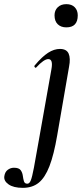

<svg xmlns="http://www.w3.org/2000/svg" viewBox="-131 -631 400 926"><path d="M-21 275Q-66 275 -90 258Q-114 241 -110 218Q-107 198 -93.5 188Q-80 178 -64 178Q-40 178 -31.5 189.5Q-23 201 -21 216.5Q-19 232 -15.5 243.5Q-12 255 1 255Q11 255 17.5 239Q24 223 32.5 178Q41 133 56 47L117 -297Q126 -346 102 -346Q81 -346 44 -306Q41 -302 37 -306.5Q33 -311 36 -315Q72 -358 101 -376.5Q130 -395 158 -395Q190 -395 200 -372.5Q210 -350 202 -309L145 21Q129 115 107.5 170.5Q86 226 55.5 250.5Q25 275 -21 275ZM189 -499Q163 -499 147.5 -514Q132 -529 132 -557Q132 -581 147.5 -596Q163 -611 189 -611Q215 -611 229.5 -596Q244 -581 244 -557Q244 -499 189 -499Z"/></svg>

Font: Cormorant Garamond Light
Style: Bold Italic
Weight: 700
Italic angle: -10°
Version: Version 4.001